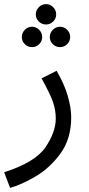

<svg xmlns="http://www.w3.org/2000/svg" viewBox="-45 -683 432 933"><path d="M4 230Q56 216 126 175.5Q196 135 248.5 63.5Q301 -8 301 -114Q301 -158 284.5 -216Q268 -274 230 -339L157 -302Q198 -228 212 -188.5Q226 -149 226 -107Q226 -41 176 32.5Q126 106 -25 154ZM179 -564Q199 -564 213.5 -578.5Q228 -593 228 -613Q228 -633 213.5 -648Q199 -663 179 -663Q158 -663 143.5 -648Q129 -633 129 -613Q129 -593 143.5 -578.5Q158 -564 179 -564ZM111 -454Q131 -454 145.5 -468.5Q160 -483 160 -503Q160 -523 145.5 -538Q131 -553 111 -553Q90 -553 75.5 -538Q61 -523 61 -503Q61 -483 75.5 -468.5Q90 -454 111 -454ZM247 -454Q267 -454 281.5 -468.5Q296 -483 296 -503Q296 -523 281.5 -538Q267 -553 247 -553Q226 -553 211.5 -538Q197 -523 197 -503Q197 -483 211.5 -468.5Q226 -454 247 -454Z"/></svg>

Font: Noto Sans Arabic
Style: Regular
Weight: 400
Designer: Nadine Chahine - Monotype Design Team
Foundry: Monotype Imaging Inc.
Version: Version 1.902